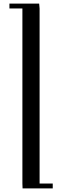

<svg xmlns="http://www.w3.org/2000/svg" viewBox="-20 -749 332 1063"><path d="M32.2 -702.1V-729H196.8L199.2 -702.1V267.1H272V293.9H105L104 267.1V-702.1Z"/></svg>

Font: Dehuti
Style: Bold
Weight: 700
Version: Version 1.2